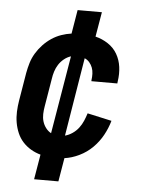

<svg xmlns="http://www.w3.org/2000/svg" viewBox="-53 -670 605 819"><g transform="rotate(5 250.0 -260.5)"><path d="M228 107H124L142 0Q120 -6 100.5 -17.5Q81 -29 66 -45.5Q51 -62 42 -83Q33 -104 29 -127Q25 -150 26 -174Q27 -198 31 -222L51 -342Q55 -364 61.5 -385.5Q68 -407 80 -427Q92 -447 108.5 -464.5Q125 -482 144.5 -495Q164 -508 185.5 -515.5Q207 -523 229 -526L246 -628H350L332 -522Q361 -515 386 -498.5Q411 -482 425.5 -457Q440 -432 444 -402Q448 -372 443 -340L442 -331H331V-336Q333 -349 332.5 -363Q332 -377 327.5 -389Q323 -401 314.5 -411Q306 -421 294 -426L239 -90Q255 -94 270.5 -104.5Q286 -115 297 -129.5Q308 -144 315 -160.5Q322 -177 327 -193L431 -170Q422 -138 405.5 -108Q389 -78 364.5 -53.5Q340 -29 308 -13.5Q276 2 245 6ZM179 -95 235 -429Q219 -424 205.5 -413Q192 -402 183 -388Q174 -374 169 -358Q164 -342 162 -327L142 -207Q139 -190 138.5 -173.5Q138 -157 142.5 -142Q147 -127 156.5 -114.5Q166 -102 179 -95Z"/></g></svg>

Font: Iosevka Custom
Style: Bold Italic
Weight: 700
Italic angle: -9°
Designer: Belleve Invis
Foundry: Belleve Invis
Version: Version 30.3.1; ttfautohint (v1.8.3)